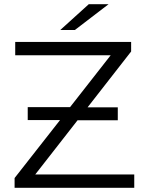

<svg xmlns="http://www.w3.org/2000/svg" viewBox="-20 -901 701 921"><path d="M501 -881 339 -757H269L406 -881ZM149 -64H624V0H50V-47L268 -325H113V-387H316L511 -636H53V-700H609V-654L400 -386H545V-324H352Z"/></svg>

Font: Montserrat Alternates
Style: Regular
Weight: 400
Designer: Julieta Ulanovsky
Foundry: Julieta Ulanovsky
Version: Version 7.200;PS 007.200;hotconv 1.0.88;makeotf.lib2.5.64775